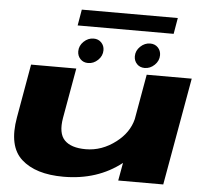

<svg xmlns="http://www.w3.org/2000/svg" viewBox="-59 -973 1151 1043"><g transform="rotate(5 516.0 -451.5)"><path d="M623 0 640.5 -97.5Q509.5 5.5 324 5.5Q172.5 5.5 94.8 -64.8Q17 -135 45 -293.5L96.5 -586H343L294.5 -312.5Q280 -228 316 -191Q352 -154 432 -154Q520 -154 596 -212.5Q665 -265.5 683.5 -340L727 -586H972.5L868.5 0ZM404 -621.5Q378 -621.5 361.8 -638.5Q345.5 -655.5 345.5 -680.5Q345.5 -711 369.2 -733.8Q393 -756.5 423 -756.5Q449 -756.5 465.2 -739.5Q481.5 -722.5 481.5 -698Q481.5 -667 457.8 -644.2Q434 -621.5 404 -621.5ZM712.5 -621.5Q686.5 -621.5 670.2 -638.5Q654 -655.5 654 -680.5Q654 -711 677.8 -733.8Q701.5 -756.5 731.5 -756.5Q757.5 -756.5 773.8 -739.5Q790 -722.5 790 -698Q790 -667 766.2 -644.2Q742.5 -621.5 712.5 -621.5ZM330 -820 345 -907.5H868.5L853.5 -820Z"/></g></svg>

Font: Anybody UltraExpanded ExtraBold
Style: Italic
Weight: 800
Width: 9
Italic angle: -10°
Designer: Tyler Finck
Foundry: Etcetera Type Company
Version: Version 1.010; ttfautohint (v1.8.3) -l 8 -r 50 -G 200 -x 14 